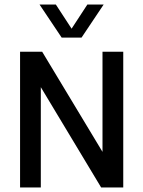

<svg xmlns="http://www.w3.org/2000/svg" viewBox="-20 -822 628 842"><path d="M68 0V-595H165L448.5 -124.5H429.5V-595H520.5V0H423.5L140.5 -470.5H159V0ZM250.5 -657 153.5 -802H225L301 -685.5H287L363 -802H434.5L337.5 -657Z"/></svg>

Font: Encode Sans SC Condensed Medium
Style: Regular
Weight: 500
Width: 3
Designer: Multiple Designers
Foundry: Impallari Type
Version: Version 3.002